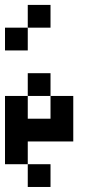

<svg xmlns="http://www.w3.org/2000/svg" viewBox="-20 -656 404 767"><path d="M90.9 -363.6H181.8V-272.7H90.9ZM181.8 -272.7H272.7V-181.8H181.8ZM0 -272.7H90.9V-181.8H0ZM181.8 -181.8H272.7V-90.9H181.8ZM90.9 -181.8H181.8V-90.9H90.9ZM0 -181.8H90.9V-90.9H0ZM0 -90.9H90.9V0H0ZM90.9 0H181.8V90.9H90.9ZM0 -545.5H90.9V-454.5H0ZM90.9 -636.4H181.8V-545.5H90.9Z"/></svg>

Font: Micro 5
Style: Regular
Weight: 400
Designer: Sarah Cadigan-Fried
Version: Version 1.000; ttfautohint (v1.8.4.7-5d5b)